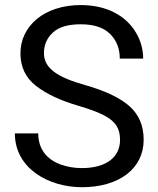

<svg xmlns="http://www.w3.org/2000/svg" viewBox="-20 -741 634 770"><path d="M461.4 -179.7C461.4 -110.8 406.2 -66.9 308.1 -66.9C277.8 -66.9 249.5 -71.8 222.7 -81.5C169.4 -101.1 133.3 -141.6 133.3 -206.1H39.6C39.6 -64 177.2 9.8 308.1 9.8C458 9.8 556.2 -64.9 556.2 -180.7C556.2 -235.8 537.6 -280.8 500 -314.5C462.4 -348.1 403.3 -376.5 322.8 -399.4C205.6 -432.1 156.2 -469.2 156.2 -528.3C156.2 -561 168.5 -588.9 192.4 -610.8C216.3 -632.8 253.4 -643.6 303.7 -643.6C356.9 -643.6 396 -630.4 421.9 -604.5C447.8 -578.6 460.4 -545.4 460.4 -505.9H554.2C554.2 -543 544.4 -578.1 524.9 -610.8C485.8 -676.3 410.6 -720.7 303.7 -720.7C158.2 -720.7 62 -637.2 62 -527.3C62 -472.2 83 -428.7 124.5 -396.5C166 -364.3 222.2 -337.9 292.5 -317.4C337.4 -304.2 372.1 -291.5 396.5 -278.8C445.3 -253.4 461.4 -224.1 461.4 -179.7Z"/></svg>

Font: Vazirmatn
Style: Regular
Weight: 400
Designer: Saber Rastikerdar
Foundry: Saber Rastikerdar
Version: Version 33.003